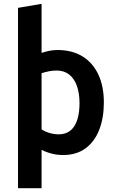

<svg xmlns="http://www.w3.org/2000/svg" viewBox="-20 -797 600 1002"><path d="M74 185V-756L197 -777V-521Q218 -528 238.5 -532Q259 -536 280 -536Q356 -536 410 -503Q464 -470 493 -408.5Q522 -347 522 -262Q522 -182 498 -120Q474 -58 426.5 -23Q379 12 310 12Q279 12 251 5Q223 -2 197 -15V185ZM287 -96Q324 -96 348 -116Q372 -136 383.5 -172.5Q395 -209 395 -259Q395 -311 381 -349.5Q367 -388 340.5 -408.5Q314 -429 275 -429Q256 -429 235.5 -425Q215 -421 197 -415V-122Q212 -111 237 -103.5Q262 -96 287 -96Z"/></svg>

Font: Ubuntu Sans Mono SemiBold
Style: Regular
Weight: 600
Monospace: yes
Designer: Dalton Maag Ltd
Foundry: Dalton Maag Ltd
Version: Version 1.006